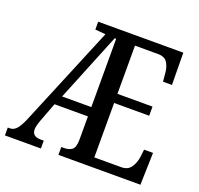

<svg xmlns="http://www.w3.org/2000/svg" viewBox="-125 -851 1025 988"><g transform="rotate(20 387.0 -357.0)"><path d="M-1 0V-43H11Q32 -43 48 -62Q64 -81 81 -122L307 -666L250 -671V-714H716L718 -538H669L665 -581Q663 -615 648 -639Q633 -663 597 -663H470V-399H662V-349H470V-51H617Q653 -51 670 -75.5Q687 -100 692 -133L697 -176H746L741 0H292V-43H307Q334 -43 350.5 -55.5Q367 -68 367 -112V-238H184L145 -135Q139 -119 135.5 -105Q132 -91 132 -82Q132 -43 179 -43H196V0ZM207 -289H367V-663H359Z"/></g></svg>

Font: Noto Serif Myanmar ExtraCondensed Medium
Style: Regular
Weight: 500
Width: 2
Designer: Ben Mitchell and the Monotype Design Team
Foundry: Monotype Imaging Inc.
Version: Version 2.106; ttfautohint (v1.8.4.7-5d5b)